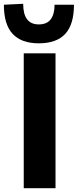

<svg xmlns="http://www.w3.org/2000/svg" viewBox="-52 -995 410 1015"><path d="M73.5 0V-713H241.5V0ZM153 -766Q61.5 -766 15 -815.8Q-31.5 -865.5 -31.5 -970L70.5 -975Q70.5 -866 153 -866Q196 -866 216.2 -893Q236.5 -920 236.5 -970H339Q339 -865.5 292.8 -815.8Q246.5 -766 153 -766Z"/></svg>

Font: Heraclito
Style: Bold
Weight: 700
Designer: Kostas Bartsokas (font) & Cristiano Sobral (main changes)
Foundry: Kostas Bartsokas (font) & Cristiano Sobral (main changes)
Version: Version 1.00;July 8, 2020;FontCreator 13.0.0.2655 64-bit